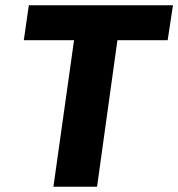

<svg xmlns="http://www.w3.org/2000/svg" viewBox="-20 -706 674 726"><path d="M182 0 260 -554H70L89 -686H634L614 -554H424L347 0Z"/></svg>

Font: Chivo Mono
Style: Bold Italic
Weight: 700
Italic angle: -8.05°
Monospace: yes
Version: Version 1.008